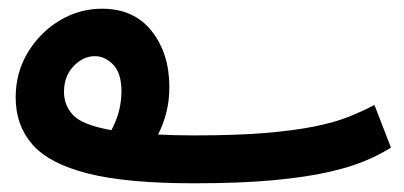

<svg xmlns="http://www.w3.org/2000/svg" viewBox="-20 -400 928 441"><path d="M425 21Q271 21 182 -1.5Q93 -24 54.5 -68Q16 -112 16 -176Q16 -234 44.5 -280.5Q73 -327 118 -353.5Q163 -380 214 -380Q288 -380 328.5 -328.5Q369 -277 369 -200Q369 -169 362 -141.5Q355 -114 343 -91Q381 -89 426 -89Q521 -89 588 -94.5Q655 -100 702 -109.5Q749 -119 781.5 -132Q814 -145 840 -159L878 -61Q853 -45 818.5 -30.5Q784 -16 733 -4.5Q682 7 607 14Q532 21 425 21ZM127 -189Q127 -158 148 -135.5Q169 -113 236 -101Q249 -126 254 -148Q259 -170 259 -190Q259 -232 240 -251.5Q221 -271 198 -271Q171 -271 149 -248Q127 -225 127 -189Z"/></svg>

Font: Noto Sans Arabic ExtCond SemBd
Style: Regular
Weight: 600
Width: 2
Designer: Monotype Design Team, Nadine Chahine, Nizar Qandah and Khaled Hosny
Foundry: Monotype Imaging Inc.
Version: Version 2.012; ttfautohint (v1.8.4.7-5d5b)